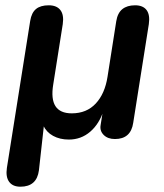

<svg xmlns="http://www.w3.org/2000/svg" viewBox="-20 -517 619 725"><path d="M57 188Q28 188 14.5 169.5Q1 151 6 117L94 -438Q99 -469 116 -483Q133 -497 164 -497Q194 -497 208 -479Q222 -461 217 -426L181 -198Q172 -143 189.5 -116Q207 -89 251 -89Q307 -89 341.5 -126Q376 -163 386 -227L419 -437Q424 -468 442 -482.5Q460 -497 490 -497Q520 -497 533.5 -479Q547 -461 542 -426L483 -53Q474 8 414 8Q387 8 371.5 -7.5Q356 -23 360 -45L369 -102H372Q355 -49 320.5 -19.5Q286 10 240 10Q206 10 180.5 -4Q155 -18 143 -44L146 -45L127 126Q123 157 105.5 172.5Q88 188 57 188Z"/></svg>

Font: Nunito ExtraLight
Style: Italic
Weight: 200
Italic angle: -9°
Designer: Vernon Adams
Foundry: Vernon Adams
Version: Version 3.602